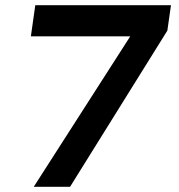

<svg xmlns="http://www.w3.org/2000/svg" viewBox="-20 -720 690 740"><path d="M110 0 482 -580H99L116 -700H639L625 -602L250 0Z"/></svg>

Font: Host Grotesk Black
Style: Italic
Weight: 900
Italic angle: -8°
Designer: Doğukan Karapınar based on Poppins by Indian Type Foundry, Jonny Pinhorn
Foundry: Element Type
Version: Version 1.000; ttfautohint (v1.8.4.7-5d5b);gftools[0.9.33]